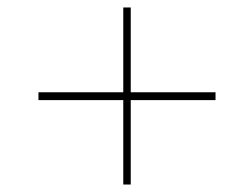

<svg xmlns="http://www.w3.org/2000/svg" viewBox="-20 -494 633 514"><path d="M83 -226V-247H310V-474H330V-247H557V-226H330V0H310V-226Z"/></svg>

Font: Elsie Black
Style: Regular
Weight: 900
Designer: Alejandro Inler
Foundry: Alejandro Inler
Version: 1.002